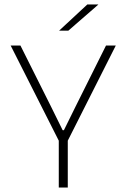

<svg xmlns="http://www.w3.org/2000/svg" viewBox="-20 -844 569 864"><path d="M247 -206 28 -639H72L209 -365.5L262 -258H267.5L320.5 -365.5L457 -639H501L282.5 -206ZM244.5 0V-247H285V0ZM373 -824H422V-823L287.5 -706H246.5V-706.5Z"/></svg>

Font: Anek Gujarati Medium ExtraLight
Style: Regular
Weight: 250
Version: Version 1.003